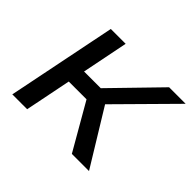

<svg xmlns="http://www.w3.org/2000/svg" viewBox="-123 -704 878 878"><g transform="rotate(45 315.5 -265.0)"><path d="M631 -530H524L306 -306H198L243 -530H147L40 0H136L181 -224H296L425 0H536L372 -268Z"/></g></svg>

Font: AWKNG-Font Medium
Style: Italic
Weight: 500
Italic angle: -11.3°
Designer: Awakening Church
Foundry: Awakening Church
Version: Version 1.700;PS 001.700;hotconv 1.0.88;makeotf.lib2.5.64775